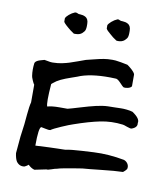

<svg xmlns="http://www.w3.org/2000/svg" viewBox="-93 -927 892 1018"><g transform="rotate(10 353.5 -418.0)"><path d="M161 13Q143 8 127 -8Q121 -2 107 5Q80 10 63 -13Q54 -27 50 -57L58 -147L67 -215Q68 -224 72 -269Q76 -314 82 -336V-431Q78 -435 70.5 -452.5Q63 -470 63 -475Q58 -508 63 -545Q66 -552 74.5 -557Q83 -562 97 -565.5Q111 -569 113 -570Q150 -562 164 -564Q185 -564 208.5 -569Q232 -574 245.5 -578.5Q259 -583 289 -593.5Q319 -604 329 -608Q342 -611 371.5 -618.5Q401 -626 421.5 -629.5Q442 -633 468 -633Q479 -634 514 -628L550 -621L560 -614Q570 -606 575 -601.5Q580 -597 586.5 -589.5Q593 -582 594 -576V-513Q590 -505 575.5 -501Q561 -497 550 -500Q546 -502 528.5 -521Q511 -540 499 -538Q387 -543 316 -519Q305 -514 271 -502.5Q237 -491 215 -480.5Q193 -470 177 -456L170 -450Q162 -346 170 -329Q193 -336 234 -336H278Q295 -340 342.5 -354.5Q390 -369 424.5 -377Q459 -385 487 -386Q497 -386 519 -386.5Q541 -387 555.5 -387.5Q570 -388 588.5 -386Q607 -384 620 -380Q665 -350 658 -326Q662 -303 632 -292Q626 -289 606 -296.5Q586 -304 582 -304Q520 -312 461 -300Q402 -288 322 -260Q303 -254 261.5 -236Q220 -218 208 -209Q199 -207 180.5 -211.5Q162 -216 158 -216Q144 -211 144 -114Q184 -116 216.5 -117.5Q249 -119 264.5 -119Q280 -119 291 -119.5Q302 -120 305 -120Q308 -120 310 -121Q333 -126 392 -129.5Q451 -133 456 -133Q535 -137 620 -121Q634 -116 641.5 -103.5Q649 -91 645 -76Q637 -65 626 -57Q584 -56 512.5 -48Q441 -40 411 -38Q404 -37 373.5 -32Q343 -27 316 -22Q289 -17 278 -13Q269 -12 249.5 -5Q230 2 224 0ZM479 -736 470 -737 450 -751Q443 -757 433 -765.5Q423 -774 417.5 -779.5Q412 -785 409 -791V-809Q412 -817 426 -829.5Q440 -842 457 -849H464L470 -846Q475 -844 477 -844Q478 -844 486 -843.5Q494 -843 500.5 -841.5Q507 -840 514.5 -836Q522 -832 526.5 -823Q531 -814 531 -800V-787Q531 -777 528.5 -767.5Q526 -758 513.5 -747Q501 -736 479 -736ZM222 -748Q216 -753 208 -759.5Q200 -766 196 -770Q192 -774 187.5 -778.5Q183 -783 181 -788V-806Q184 -815 198 -827Q212 -839 229 -846H236L242 -844Q247 -841 249 -841Q250 -841 258 -840.5Q266 -840 272.5 -838.5Q279 -837 286.5 -833Q294 -829 298.5 -820Q303 -811 303 -797V-784Q303 -775 300.5 -765.5Q298 -756 285.5 -745Q273 -734 251 -734H242Z"/></g></svg>

Font: Excalifont
Style: Regular
Weight: 400
Designer: Your Own Font Foundry (Virgil); Ján Filípek / DizajnDesign (Excalifont, modifications)
Foundry: Your Own Font Foundry (Virgil); Ján Filípek / DizajnDesign (Excalifont, modifications)
Version: Version 1.000;Glyphs 3.2 (3227)